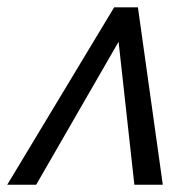

<svg xmlns="http://www.w3.org/2000/svg" viewBox="-59 -508 540 528"><path d="M-39.1 0 254.9 -487.8H320.3L388.7 0H310.5L267.1 -393.1L40.5 0Z"/></svg>

Font: Acari Sans
Style: Italic
Weight: 400
Italic angle: -13°
Designer: Alfredo Marco Pradil and Stefan Peev
Foundry: Hanken Design Co.
Version: Version 1.045;January 11, 2019;FontCreator 11.5.0.2425 64-bi